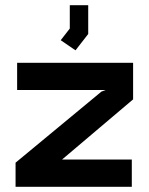

<svg xmlns="http://www.w3.org/2000/svg" viewBox="-20 -720 573 740"><path d="M219 -105H488V0H40V-93L371 -367L387 -373H46V-478H493V-337ZM214 -565 249 -610V-700H320V-589L271 -526Z"/></svg>

Font: Turret Road ExtraBold
Style: Regular
Weight: 800
Designer: Noponies
Foundry: Noponies
Version: Version 1.001; ttfautohint (v1.8)